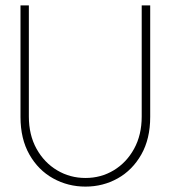

<svg xmlns="http://www.w3.org/2000/svg" viewBox="-20 -680 649 712"><path d="M505.5 -660H537V-246.5Q537 -165 504 -107Q471 -49 416.5 -18.5Q362 12 297 12Q232 12 177 -18.5Q122 -49 89 -107Q56 -165 56 -246.5V-660H87V-248Q87 -179.5 115.5 -128.2Q144 -77 191.8 -48.5Q239.5 -20 297 -20Q354.5 -20 401.8 -48.5Q449 -77 477.2 -128.2Q505.5 -179.5 505.5 -248Z"/></svg>

Font: League Spartan Thin Thin
Style: Regular
Weight: 250
Version: Version 2.002